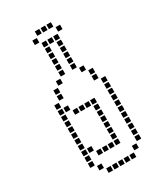

<svg xmlns="http://www.w3.org/2000/svg" viewBox="-208 -796 881 1022"><g transform="rotate(-30 232.0 -285.5)"><path d="M290 111.4V138.6H317.1V111.4ZM254.3 111.4V138.6H281.4V111.4ZM218.6 111.4V138.6H245.7V111.4ZM182.9 111.4V138.6H210V111.4ZM147.1 111.4V138.6H174.3V111.4ZM325.7 75.7V102.9H352.9V75.7ZM361.4 40V67.1H388.6V40ZM361.4 4.3V31.4H388.6V4.3ZM361.4 -31.4V-4.3H388.6V-31.4ZM361.4 -102.9V-75.7H388.6V-102.9ZM361.4 -138.6V-111.4H388.6V-138.6ZM361.4 -174.3V-147.1H388.6V-174.3ZM361.4 -210V-182.9H388.6V-210ZM361.4 -245.7V-218.6H388.6V-245.7ZM361.4 -281.4V-254.3H388.6V-281.4ZM361.4 -67.1V-40H388.6V-67.1ZM111.4 75.7V102.9H138.6V75.7ZM75.7 40V67.1H102.9V40ZM75.7 4.3V31.4H102.9V4.3ZM75.7 -31.4V-4.3H102.9V-31.4ZM75.7 -67.1V-40H102.9V-67.1ZM75.7 -102.9V-75.7H102.9V-102.9ZM75.7 -138.6V-111.4H102.9V-138.6ZM75.7 -174.3V-147.1H102.9V-174.3ZM75.7 -210V-182.9H102.9V-210ZM75.7 -245.7V-218.6H102.9V-245.7ZM75.7 -281.4V-254.3H102.9V-281.4ZM361.4 -317.1V-290H388.6V-317.1ZM75.7 -317.1V-290H102.9V-317.1ZM111.4 -281.4V-254.3H138.6V-281.4ZM147.1 -245.7V-218.6H174.3V-245.7ZM182.9 -245.7V-218.6H210V-245.7ZM218.6 -245.7V-218.6H245.7V-245.7ZM254.3 -245.7V-218.6H281.4V-245.7ZM254.3 -210V-182.9H281.4V-210ZM254.3 -174.3V-147.1H281.4V-174.3ZM254.3 -138.6V-111.4H281.4V-138.6ZM254.3 -102.9V-75.7H281.4V-102.9ZM254.3 -67.1V-40H281.4V-67.1ZM254.3 -31.4V-4.3H281.4V-31.4ZM254.3 4.3V31.4H281.4V4.3ZM218.6 4.3V31.4H245.7V4.3ZM182.9 4.3V31.4H210V4.3ZM147.1 4.3V31.4H174.3V4.3ZM111.4 -31.4V-4.3H138.6V-31.4ZM111.4 -352.9V-325.7H138.6V-352.9ZM111.4 -388.6V-361.4H138.6V-388.6ZM147.1 -424.3V-397.1H174.3V-424.3ZM182.9 -460V-432.9H210V-460ZM182.9 -495.7V-468.6H210V-495.7ZM182.9 -531.4V-504.3H210V-531.4ZM182.9 -567.1V-540H210V-567.1ZM182.9 -602.9V-575.7H210V-602.9ZM182.9 -638.6V-611.4H210V-638.6ZM218.6 -638.6V-611.4H245.7V-638.6ZM254.3 -638.6V-611.4H281.4V-638.6ZM254.3 -602.9V-575.7H281.4V-602.9ZM254.3 -567.1V-540H281.4V-567.1ZM254.3 -531.4V-504.3H281.4V-531.4ZM254.3 -495.7V-468.6H281.4V-495.7ZM254.3 -460V-432.9H281.4V-460ZM290 -424.3V-397.1H317.1V-424.3ZM325.7 -388.6V-361.4H352.9V-388.6ZM325.7 -352.9V-325.7H352.9V-352.9ZM290 -674.3V-647.1H317.1V-674.3ZM147.1 -674.3V-647.1H174.3V-674.3ZM182.9 -710V-682.9H210V-710ZM218.6 -710V-682.9H245.7V-710ZM254.3 -710V-682.9H281.4V-710Z"/></g></svg>

Font: Gossip Icons Med Square
Style: Regular
Weight: 400
Designer: Deborah Khodanovich
Version: Version 1.001;Glyphs 3.3.1 (3343)